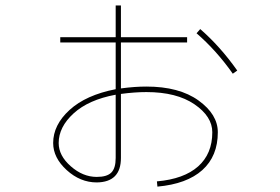

<svg xmlns="http://www.w3.org/2000/svg" viewBox="-20 -652 1040 714"><path d="M710.9 -528.3 724.6 -543.9Q798.8 -479.5 862.3 -389.6L845.7 -377.9Q785.2 -463.9 710.9 -528.3ZM429.7 -323.2Q480.5 -330.1 524.4 -330.1Q646.5 -330.1 718.3 -278.3Q790 -226.6 790 -160.2Q790 -71.3 732.4 -19.5Q674.8 32.2 565.4 42L563.5 22.5Q664.1 13.7 716.8 -33.2Q769.5 -80.1 769.5 -160.2Q769.5 -218.8 703.1 -264.2Q636.7 -309.6 524.4 -309.6Q481.4 -309.6 429.7 -302.7V-64.5Q429.7 25.4 339.8 26.4Q278.3 26.4 228 -19.5Q177.7 -65.4 177.7 -120.1Q177.7 -187.5 238.8 -243.2Q299.8 -298.8 410.2 -320.3V-494.1H204.1V-513.7H410.2V-631.8H429.7V-513.7H675.8V-494.1H429.7ZM410.2 -299.8Q309.6 -281.2 253.9 -230.5Q198.2 -179.7 198.2 -120.1Q198.2 -73.2 243.2 -33.7Q288.1 5.9 339.8 5.9Q377.9 5.9 394 -10.3Q410.2 -26.4 410.2 -64.5Z"/></svg>

Font: Mgen+ 1m thin
Style: Regular
Weight: 100
Designer: [Source Han Sans]
Ryoko NISHIZUKA  (kana & ideographs); Paul D. Hunt (Latin, Greek & Cyrillic); Wenlong ZHANG  (bopomofo
Version: Version 1.059.20150602